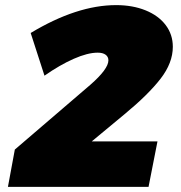

<svg xmlns="http://www.w3.org/2000/svg" viewBox="-20 -731 707 751"><path d="M339 -178H596L561 0H11L38 -146L333 -399Q404 -461 404 -495Q404 -509 393 -517Q382 -525 362 -525Q323 -525 268.5 -501Q214 -477 154 -435L100 -602Q281 -711 434 -711Q499 -711 549.5 -690.5Q600 -670 628 -633Q656 -596 656 -548Q656 -485 608 -423Q560 -361 468 -285Z"/></svg>

Font: Gontserrat Black
Style: Italic
Weight: 900
Italic angle: -11.3°
Designer: Julieta Ulanovsky
Foundry: Julieta Ulanovsky
Version: Version 6.001